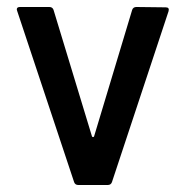

<svg xmlns="http://www.w3.org/2000/svg" viewBox="-20 -529 531 549"><path d="M192 -8 29 -498 28 -502Q28 -509 37 -509H121Q130 -509 133 -501L243 -139Q244 -137 246 -137Q248 -137 249 -139L358 -501Q361 -509 370 -509L454 -508Q465 -508 462 -497L300 -8Q297 0 288 0H204Q195 0 192 -8Z"/></svg>

Font: Amber EN Medium
Style: Regular
Weight: 500
Designer: Jeremy Tribby
Foundry: Tribby Type Co.
Version: Version 1.403 November 24, 2021